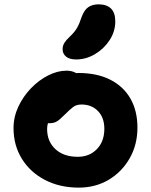

<svg xmlns="http://www.w3.org/2000/svg" viewBox="-20 -845 690 877"><path d="M339.8 12Q253.2 12 185.9 -22.8Q118.6 -57.6 80.2 -119.2Q41.8 -180.8 41.8 -260Q41.8 -310.8 63.8 -357.8Q85.8 -404.8 121.6 -441.9Q157.4 -479 200.2 -500.6Q243 -522.2 283.8 -522.2Q301.4 -522.2 316.5 -516.6Q331.6 -511 341 -499.3Q350.4 -487.6 350.4 -467.6Q350.4 -432.4 335.6 -405.2Q320.8 -378 276 -362.6Q253.8 -353.2 235.6 -337.1Q217.4 -321 206.3 -299.8Q195.2 -278.6 195.2 -255.8Q195.2 -198.8 233 -163.8Q270.8 -128.8 335.2 -128.8Q388.6 -128.8 422.6 -163.9Q456.6 -199 456.6 -256.8Q456.6 -307.4 427.7 -337.5Q398.8 -367.6 352.2 -367.6Q328.6 -367.6 313.3 -355.6Q298 -343.6 278 -323.6Q263.6 -309.2 253 -299.9Q242.4 -290.6 231.5 -286.3Q220.6 -282 205.2 -282Q187.4 -282 173.7 -295.8Q160 -309.6 160 -348.6Q160 -377.4 175.6 -406.4Q191.2 -435.4 216.8 -459Q242.4 -482.6 274 -497.1Q305.6 -511.6 337.8 -511.6Q423 -511.6 483.4 -481.1Q543.8 -450.6 575.8 -394.7Q607.8 -338.8 607.8 -262Q607.8 -184.2 572.4 -122.1Q537 -60 476.7 -24Q416.4 12 339.8 12ZM328 -573.4Q297.6 -573.4 281.8 -586.4Q266 -599.4 266 -620Q266 -636.4 274.3 -649.5Q282.6 -662.6 298.8 -677.6Q321 -698.4 332.2 -718.1Q343.4 -737.8 352.8 -767.4Q365.4 -800.8 384.3 -813Q403.2 -825.2 430.4 -825.2Q467.6 -825.2 487.1 -805.9Q506.6 -786.6 506.6 -747.4Q506.6 -701.2 480.6 -661.5Q454.6 -621.8 413.7 -597.6Q372.8 -573.4 328 -573.4Z"/></svg>

Font: Shantell Sans Light
Style: Regular
Weight: 300
Designer: Stephen Nixon, Anya Danilova, Shantell Martin
Foundry: Arrow Type
Version: Version 1.011;[c5ecc13dd]